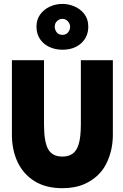

<svg xmlns="http://www.w3.org/2000/svg" viewBox="-20 -976 647 1008"><path d="M307.5 12Q221.5 12 162.5 -24.2Q103.5 -60.5 73 -124Q42.5 -187.5 42.5 -269.5V-660H211V-324Q211 -231.5 232.8 -192.8Q254.5 -154 307.5 -154Q340 -154 361.5 -169.2Q383 -184.5 393.8 -221.5Q404.5 -258.5 404.5 -324V-660H572.5V-269.5Q572.5 -184 537.2 -115Q502 -46 425 -10.5Q375 12 307.5 12ZM308 -715Q270 -715 239 -729.5Q208 -744 189.8 -771.2Q171.5 -798.5 171.5 -836Q171.5 -873 190.8 -899.8Q210 -926.5 241.2 -941Q272.5 -955.5 308 -955.5Q339 -955.5 370.2 -942.5Q401.5 -929.5 422.5 -902.8Q443.5 -876 443.5 -836Q443.5 -783 406.2 -749Q369 -715 308 -715ZM308 -793Q326.5 -793 337.2 -806Q348 -819 348 -836Q348 -851.5 336.2 -864.2Q324.5 -877 308 -877Q292.5 -877 280 -865.8Q267.5 -854.5 267.5 -836Q267.5 -819.5 277.8 -806.2Q288 -793 308 -793Z"/></svg>

Font: Lucymar Sans ExtraBold
Style: Regular
Weight: 800
Foundry: The League of Moveable Type (original font) / Main changes by Cristiano Sobral with portions from Mirco Monsees
Version: Version 2.001;August 30, 2020;FontCreator 13.0.0.2681 64-bit